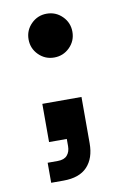

<svg xmlns="http://www.w3.org/2000/svg" viewBox="-72 -522 431 676"><g transform="rotate(-10 143.5 -183.5)"><path d="M55.8 110.8V39.2H91.7Q115 39.2 125.8 26.7Q136.7 14.2 136.7 -5.8V-31.7H73.3V-168.3H213.3V-2.5Q213.3 50.8 185 80.8Q156.7 110.8 100 110.8ZM143.3 -321.7Q110.8 -321.7 87.9 -344.6Q65 -367.5 65 -400Q65 -432.5 87.9 -455.4Q110.8 -478.3 143.3 -478.3Q175.8 -478.3 198.8 -455.4Q221.7 -432.5 221.7 -400Q221.7 -367.5 198.8 -344.6Q175.8 -321.7 143.3 -321.7Z"/></g></svg>

Font: Funnel Display Light SemiBold
Style: Regular
Weight: 600
Version: Version 1.000